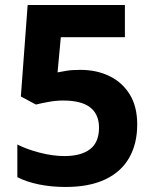

<svg xmlns="http://www.w3.org/2000/svg" viewBox="-20 -734 612 764"><path d="M300 -456Q365 -456 416 -431Q467 -406 496.5 -358Q526 -310 526 -239Q526 -162 494 -106Q462 -50 398.5 -20Q335 10 241 10Q185 10 135.5 0Q86 -10 49 -29V-159Q86 -140 138 -126.5Q190 -113 236 -113Q303 -113 338.5 -140.5Q374 -168 374 -226Q374 -279 339 -306.5Q304 -334 231 -334Q203 -334 173 -328.5Q143 -323 123 -318L63 -350L90 -714H477V-586H222L209 -446Q226 -449 245.5 -452.5Q265 -456 300 -456Z"/></svg>

Font: Noto Sans Thaana
Style: Regular
Weight: 400
Designer: Monotype Design Team
Foundry: Monotype Imaging Inc.
Version: Version 2.001